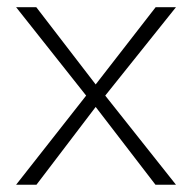

<svg xmlns="http://www.w3.org/2000/svg" viewBox="-20 -510 529 530"><path d="M244.1 -276.9 80.1 -490.2H24.4L217.8 -246.1L24.4 0H80.6L244.1 -214.8L409.2 0H465.8L270.5 -246.1L465.8 -490.2H409.7Z"/></svg>

Font: Estedad ExtraLight
Style: Regular
Weight: 200
Designer: Amin Abedi
Version: Version 7.3